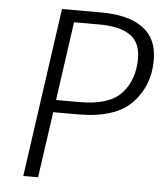

<svg xmlns="http://www.w3.org/2000/svg" viewBox="-50 -730 668 775"><g transform="rotate(5 283.5 -342.5)"><path d="M557 -512Q557 -407 489.5 -337Q422 -267 271 -267H171L133 0H73L170 -685H328Q439 -685 498 -642Q557 -599 557 -512ZM493 -512Q493 -578 450.5 -607Q408 -636 324 -636H223L178 -317H274Q394 -317 443.5 -371.5Q493 -426 493 -512Z"/></g></svg>

Font: Fira Sans Light
Style: Italic
Weight: 300
Italic angle: -8°
Designer: bBox Type GmbH & Carrois Corporate GbR & Edenspiekermann AG
Foundry: bBox Type GmbH & Carrois Corporate GbR & Edenspiekermann AG
Version: Version 4.301